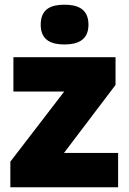

<svg xmlns="http://www.w3.org/2000/svg" viewBox="-20 -847 547 816"><path d="M254 -827C198 -827 153 -810 153 -742C153 -676 198 -658 254 -658C309 -658 356 -676 356 -742C356 -810 309 -827 254 -827ZM482 -51V-197H252L471 -486V-604H37V-458H253L24 -160V-51Z"/></svg>

Font: Noto Sans Tamil UI Black
Style: Regular
Weight: 900
Designer: Jelle Bosma - Monotype Design Team
Foundry: Monotype Imaging Inc.
Version: Version 2.004